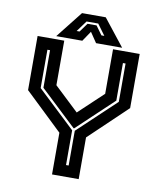

<svg xmlns="http://www.w3.org/2000/svg" viewBox="-93 -931 832 1004"><g transform="rotate(10 323.5 -429.0)"><path d="M252.5 0V-221.5L52.5 -412.5V-700H194V-463.5L328 -337H318.5L453 -463.5V-700H594.5V-412.5L394 -221.5V0ZM316 -61H330V-245.5L530.5 -434.5V-638H516.5V-438.5L324.5 -257.5H321.5L129.5 -438.5V-638H115.5V-434.5L316 -245.5ZM260.5 -858H386.5L498.5 -716H360L323.5 -770L287 -716H148.5ZM291.5 -819 249 -761H264.5L298.5 -808H346.5L380.5 -761H396L353.5 -819Z"/></g></svg>

Font: Tourney Thin
Style: Regular
Weight: 100
Designer: Tyler Finck
Foundry: Etcetera Type Co
Version: Version 1.015